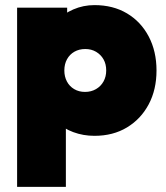

<svg xmlns="http://www.w3.org/2000/svg" viewBox="-20 -522 650 752"><path d="M350 10Q306 10 267 -4.5Q228 -19 201 -45Q174 -71 166 -105V-377Q174 -411 201 -439.5Q228 -468 267 -485Q306 -502 350 -502Q423 -502 477.5 -469.5Q532 -437 562.5 -379Q593 -321 593 -246Q593 -171 562.5 -113.5Q532 -56 477.5 -23Q423 10 350 10ZM47 210V-492H243V-371L211 -252L238 -132V210ZM313 -162Q337 -162 356 -173Q375 -184 385.5 -203Q396 -222 396 -246Q396 -271 385.5 -289.5Q375 -308 356.5 -319Q338 -330 314 -330Q290 -330 271.5 -319.5Q253 -309 242.5 -290Q232 -271 232 -246Q232 -222 242 -203Q252 -184 270.5 -173Q289 -162 313 -162Z"/></svg>

Font: Outfit Thin Black
Style: Regular
Weight: 900
Version: Version 1.100;gftools[0.9.27]